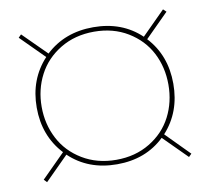

<svg xmlns="http://www.w3.org/2000/svg" viewBox="-62 -701 694 634"><g transform="rotate(-10 285.0 -384.0)"><path d="M37.5 -147 116 -225.5Q56 -290 56 -385Q56 -480 116 -544.5L37.5 -623L47 -632.5L125.5 -554.5Q189.5 -614.5 285.5 -614.5Q382 -614.5 445 -554.5L523 -632.5L533 -623L454.5 -544.5Q514 -480.5 514 -385Q514 -290 455 -225.5L532.5 -147L523 -137.5L445 -215.5Q382 -155 285.5 -155Q189 -155 125.5 -215.5L47 -137ZM97.8 -491.5Q72.5 -443 72.5 -385Q72.5 -327 97.8 -278.2Q123 -229.5 172.2 -199.8Q221.5 -170 285.5 -170Q349.5 -170 398.5 -199.8Q447.5 -229.5 472.5 -278Q497.5 -326.5 497.5 -385Q497.5 -443.5 472.5 -491.8Q447.5 -540 398.5 -569.8Q349.5 -599.5 285.5 -599.5Q221.5 -599.5 172.2 -569.8Q123 -540 97.8 -491.5Z"/></g></svg>

Font: Bodoni* 16pt Medium
Style: Regular
Weight: 500
Version: Version 2.3